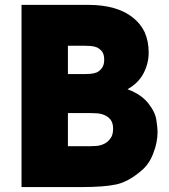

<svg xmlns="http://www.w3.org/2000/svg" viewBox="-20 -760 687 780"><path d="M67.4 0Q127.9 0 309.6 0Q403.3 0 452.1 -10.7Q501 -21.5 551.8 -64.5Q585.9 -91.8 602.5 -136.7Q620.1 -180.7 620.1 -224.6Q620.1 -240.2 615.2 -272.5Q610.4 -304.7 585 -336.9Q572.3 -354.5 550.8 -370.1Q529.3 -385.7 498 -397.5Q543 -422.9 563.5 -462.9Q584 -502.9 584 -545.9Q584 -592.8 567.4 -629.9Q549.8 -666 517.6 -690.4Q486.3 -714.8 441.4 -727.5Q396.5 -740.2 338.9 -740.2Q248 -740.2 67.4 -740.2Q67.4 -693.4 67.4 -554.7Q67.4 -416 67.4 0ZM255.9 -574.2Q272.5 -574.2 323.2 -574.2Q334 -574.2 347.7 -573.2Q362.3 -572.3 374 -567.4Q385.7 -561.5 394.5 -550.8Q403.3 -539.1 403.3 -517.6Q403.3 -496.1 394.5 -484.4Q385.7 -471.7 373 -465.8Q360.4 -460.9 346.7 -460Q333 -459 323.2 -459Q300.8 -459 255.9 -459Q255.9 -487.3 255.9 -574.2ZM255.9 -300.8Q278.3 -300.8 344.7 -300.8Q356.4 -300.8 372.1 -299.8Q388.7 -298.8 403.3 -293Q418 -287.1 428.7 -274.4Q439.5 -260.7 439.5 -237.3Q439.5 -210.9 427.7 -196.3Q417 -181.6 401.4 -174.8Q385.7 -168 370.1 -167Q353.5 -166 344.7 -166Q315.4 -166 255.9 -166Q255.9 -200.2 255.9 -300.8Z"/></svg>

Font: Avakin
Style: Bold
Weight: 700
Designer: Herb Lubalin, Tom Carnase, Ed Benguiat, Adobe Type Staff
Version: Version 1.0